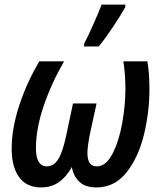

<svg xmlns="http://www.w3.org/2000/svg" viewBox="-20 -809 706 839"><path d="M31 -159Q31 -247 64 -348Q97 -449 152 -541H260Q204 -444 170.5 -345Q137 -246 137 -161Q137 -121 149.5 -101.5Q162 -82 184 -82Q216 -82 235.5 -115Q255 -148 270 -220L299 -357H402L373 -224Q362 -167 362 -140Q362 -82 403 -82Q443 -82 471.5 -137Q500 -192 514 -271Q528 -350 528 -417Q528 -487 519 -541H624Q633 -490 633 -419Q633 -321 609.5 -222.5Q586 -124 534 -57Q482 10 401 10Q353 10 327 -14.5Q301 -39 294 -79Q269 -35 236.5 -12.5Q204 10 159 10Q96 10 63.5 -35Q31 -80 31 -159ZM348 -619Q365 -651 388.5 -704Q412 -757 424 -789H528L527 -777Q509 -744 473.5 -691Q438 -638 412 -606H347Z"/></svg>

Font: Noto Sans UI NarrowMedium
Style: Italic
Weight: 500
Width: 4
Italic angle: -12°
Designer: Monotype Design Team
Foundry: Monotype Imaging Inc.
Version: Version 1.001